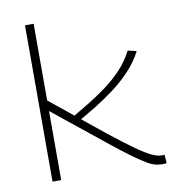

<svg xmlns="http://www.w3.org/2000/svg" viewBox="-83 -813 809 895"><g transform="rotate(-10 321.0 -365.5)"><path d="M615 9Q600 9 583.5 5.5Q567 2 542.5 -12Q518 -26 478 -55Q438 -84 376 -134L136 -327V0H95V-740H136V-377L383 -177Q455 -120 499.5 -88.5Q544 -57 571 -44.5Q598 -32 618 -32Q620 -32 623.5 -32Q627 -32 631 -33L634 7Q630 8 625 8.5Q620 9 615 9ZM263 -255 227 -272Q271 -298 317.5 -326Q364 -354 407.5 -386Q451 -418 487 -456.5Q523 -495 546 -541L587 -531Q562 -483 524 -442.5Q486 -402 440.5 -368Q395 -334 349 -306Q303 -278 263 -255Z"/></g></svg>

Font: Georama Expanded ExtraLight
Style: Regular
Weight: 250
Width: 7
Designer: Jean-Baptiste Levee
Foundry: Production Type
Version: Version 1.001